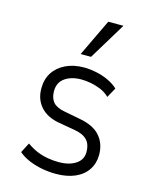

<svg xmlns="http://www.w3.org/2000/svg" viewBox="-113 -810 699 891"><g transform="rotate(15 236.5 -364.5)"><path d="M243 8Q208 8 174 1.5Q140 -5 111 -17.5Q82 -30 61 -48L86 -96Q111 -78 136.5 -67.5Q162 -57 189 -52.5Q216 -48 241 -48Q290 -48 322 -68.5Q354 -89 354 -127Q354 -163 335 -183.5Q316 -204 276 -211L196 -225Q138 -235 106.5 -270Q75 -305 75 -358Q75 -402 95.5 -434Q116 -466 154 -484.5Q192 -503 243 -503Q270 -503 301.5 -496.5Q333 -490 360.5 -477Q388 -464 407 -446L381 -399Q361 -418 337.5 -427.5Q314 -437 290 -441.5Q266 -446 244 -446Q197 -446 166 -424.5Q135 -403 135 -361Q135 -328 151.5 -308.5Q168 -289 207 -282L285 -267Q351 -255 382.5 -219Q414 -183 414 -129Q414 -89 393.5 -57.5Q373 -26 334 -9Q295 8 243 8ZM210 -559 295 -737H368L260 -559Z"/></g></svg>

Font: Nunito Sans 7pt Condensed Light
Style: Regular
Weight: 300
Width: 3
Designer: Vernon Adams
Foundry: Vernon Adams
Version: Version 3.101;gftools[0.9.27]